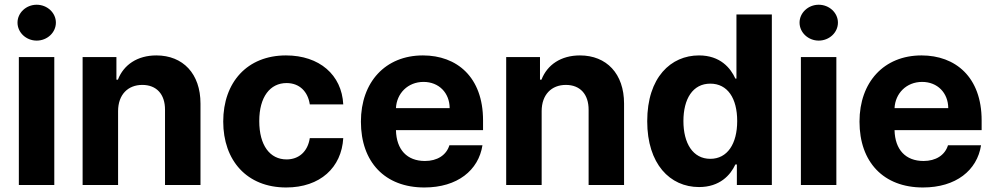

<svg xmlns="http://www.w3.org/2000/svg" viewBox="-20 -789 4246 819"><path d="M60.4 0H211.6V-545.5H60.4ZM54.7 -692.5C54.7 -650.2 91.6 -615.8 136.4 -615.8C181.5 -615.8 218.4 -650.2 218.4 -692.5C218.4 -734.4 181.5 -768.8 136.4 -768.8C91.6 -768.8 54.7 -734.4 54.7 -692.5Z M483.7 -315.3C484 -385.7 525.9 -426.8 587 -426.8C647.7 -426.8 684.3 -387.1 683.9 -320.3V0H835.2V-347.3C835.2 -474.4 760.7 -552.6 647 -552.6C566.1 -552.6 507.5 -512.8 483 -449.2H476.6V-545.5H332.4V0H483.7Z M1200.6 10.7C1345.9 10.7 1437.1 -74.6 1444.2 -199.9H1301.5C1292.6 -141.7 1254.3 -109 1202.4 -109C1131.7 -109 1085.9 -168.3 1085.9 -272.7C1085.9 -375.7 1132.1 -434.7 1202.4 -434.7C1257.8 -434.7 1293.3 -398.1 1301.5 -343.8H1444.2C1437.9 -469.8 1342.3 -552.6 1199.9 -552.6C1034.4 -552.6 932.2 -437.9 932.2 -270.6C932.2 -104.8 1032.7 10.7 1200.6 10.7Z M1790.1 10.7C1931.1 10.7 2021.3 -62.5 2038 -169.4H1897C1883.9 -126.8 1844.8 -102.3 1792.6 -102.3C1716.6 -102.3 1670.8 -150.2 1669 -234H2040.5V-275.6C2040.5 -460.9 1928.3 -552.6 1784.1 -552.6C1623.6 -552.6 1519.5 -438.6 1519.5 -270.2C1519.5 -97.3 1622.2 10.7 1790.1 10.7ZM1669 -327.8C1671.9 -390.3 1719.5 -439.6 1786.6 -439.6C1852.3 -439.6 1897.7 -392.8 1898.1 -327.8Z M2290.5 -315.3C2290.8 -385.7 2332.7 -426.8 2393.8 -426.8C2454.5 -426.8 2491.1 -387.1 2490.8 -320.3V0H2642V-347.3C2642 -474.4 2567.5 -552.6 2453.8 -552.6C2372.9 -552.6 2314.3 -512.8 2289.8 -449.2H2283.4V-545.5H2139.2V0H2290.5Z M2962 8.9C3050.1 8.9 3095.9 -41.9 3116.8 -87.4H3123.2V0H3272.4V-727.3H3121.4V-453.8H3116.8C3096.6 -498.2 3052.9 -552.6 2961.6 -552.6C2842 -552.6 2740.8 -459.5 2740.8 -272C2740.8 -89.5 2837.7 8.9 2962 8.9ZM2895.2 -272.7C2895.2 -367.2 2935 -432.2 3009.9 -432.2C3083.5 -432.2 3124.6 -370 3124.6 -272.7C3124.6 -175.4 3082.7 -111.5 3009.9 -111.5C2935.7 -111.5 2895.2 -177.6 2895.2 -272.7Z M3396.3 0H3547.6V-545.5H3396.3ZM3390.6 -692.5C3390.6 -650.2 3427.6 -615.8 3472.3 -615.8C3517.4 -615.8 3554.3 -650.2 3554.3 -692.5C3554.3 -734.4 3517.4 -768.8 3472.3 -768.8C3427.6 -768.8 3390.6 -734.4 3390.6 -692.5Z M3916.9 10.7C4057.9 10.7 4148.1 -62.5 4164.8 -169.4H4023.8C4010.7 -126.8 3971.6 -102.3 3919.4 -102.3C3843.4 -102.3 3797.6 -150.2 3795.8 -234H4167.3V-275.6C4167.3 -460.9 4055 -552.6 3910.9 -552.6C3750.4 -552.6 3646.3 -438.6 3646.3 -270.2C3646.3 -97.3 3748.9 10.7 3916.9 10.7ZM3795.8 -327.8C3798.7 -390.3 3846.2 -439.6 3913.4 -439.6C3979 -439.6 4024.5 -392.8 4024.9 -327.8Z"/></svg>

Font: Margiela Sans
Style: Bold
Weight: 700
Designer: Stefan Endress, Andreas Faust
Version: Version 1.100;FEAKit 1.0